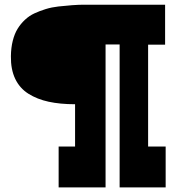

<svg xmlns="http://www.w3.org/2000/svg" viewBox="-20 -813 799 833"><path d="M305.7 -360.8Q240.7 -360.8 191.2 -371.6Q141.6 -382.3 103.5 -406.2Q65.4 -430.2 45.9 -471.2Q26.4 -512.2 27.3 -569.3Q27.8 -606 35.4 -636.2Q43 -666.5 56.4 -688.2Q69.8 -710 88.4 -727.3Q106.9 -744.6 129.6 -755.1Q152.3 -765.6 178.5 -773.7Q204.6 -781.7 233.4 -784.9Q262.2 -788.1 293 -790.5Q323.7 -793 355.5 -792.5Q387.2 -792 419.4 -792.5Q440.9 -792.5 451.7 -792.5H696.3V-619.1H622.6V-177.2H698.7V0H499V-620.1H438V0H234.4V-177.2H305.7Z"/></svg>

Font: Bevan
Style: Regular
Weight: 400
Foundry: vernon adams
Version: Version 1.000